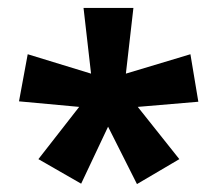

<svg xmlns="http://www.w3.org/2000/svg" viewBox="-20 -781 549 485"><path d="M317 -761 298 -595 461 -644 481 -524 328 -511 433 -379 326 -316 253 -461 185 -317 77 -379 180 -511 28 -525 50 -644 210 -595 191 -761Z"/></svg>

Font: Noto Sans Gujarati UI SemiCondensed
Style: Bold
Weight: 700
Width: 4
Designer: Jelle Bosma - Monotype Design Team, Universal Thirst
Foundry: Monotype Imaging Inc.
Version: Version 2.106; ttfautohint (v1.8.4.7-5d5b)